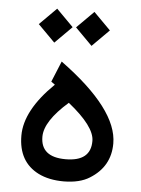

<svg xmlns="http://www.w3.org/2000/svg" viewBox="-50 -723 561 762"><g transform="rotate(5 230.0 -342.5)"><path d="M225.6 -314.5C296.5 -257.8 332 -210.3 332 -171.9C332.4 -117.5 299 -90.3 231.9 -90.3C165.9 -90.3 132.8 -117.4 132.8 -171.4C132.8 -212.7 163.7 -260.4 225.6 -314.5ZM183.1 -475.1 148.9 -392.1 164.1 -381.3C87.6 -306.8 49.3 -236 49.3 -168.9C49.3 -99 76.7 -50.3 131.3 -22.9C159.3 -9 193 -2 232.4 -2C275.1 -2.3 309.2 -10.6 335 -26.9C388.7 -60.1 415.5 -107.4 415.5 -168.9C415.5 -260.1 338.1 -362.1 183.1 -475.1ZM228.1 -615.3 295.5 -547.4 362.9 -614.8 295.5 -682.7ZM79.7 -615.3 147.1 -547.4 214.5 -614.8 147.1 -682.7Z"/></g></svg>

Font: Dirooz FD
Style: FD
Weight: 400
Foundry: DejaVu fonts team - Redesigned by Saber Rastikerdar
Version: Version 0.2.1